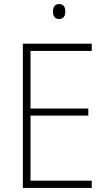

<svg xmlns="http://www.w3.org/2000/svg" viewBox="-20 -930 530 950"><path d="M272 -910C250 -910 242 -893 242 -873C242 -851 251 -836 272 -836C295 -836 303 -851 303 -873C303 -894 296 -910 272 -910ZM434 0V-36H131V-358H417V-393H131V-678H434V-714H93V0Z"/></svg>

Font: Noto Sans Myanmar UI SemiCondensed ExtraLight
Style: Regular
Weight: 200
Width: 4
Designer: Monotype Design Team
Foundry: Monotype Imaging Inc.
Version: Version 2.103